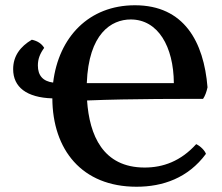

<svg xmlns="http://www.w3.org/2000/svg" viewBox="-20 -701 844 730"><path d="M726 -153C667 -88 600 -64 530 -64C371 -64 320 -187 311 -319C480 -326 700 -325 752 -325C760 -337 765 -351 769 -369C755 -542 680 -681 493 -681C318 -681 203 -560 182 -387C143 -392 124 -414 124 -452C124 -477 132 -497 148 -519C139 -534 124 -545 101 -550C57 -524 30 -488 30 -438C30 -370 81 -330 179 -327C180 -132 291 9 499 9C599 9 695 -24 763 -116C759 -128 743 -145 726 -153ZM477 -627C581 -627 640 -524 641 -385H310C317 -573 403 -627 477 -627Z"/></svg>

Font: Vollkorn Semibold
Style: Regular
Weight: 600
Designer: Friedrich Althausen
Foundry: Friedrich Althausen
Version: Version 4.015;PS 004.015;hotconv 1.0.88;makeotf.lib2.5.64775